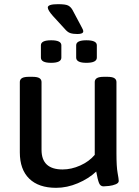

<svg xmlns="http://www.w3.org/2000/svg" viewBox="-20 -893 665 920"><path d="M249 7Q165 7 120 -37Q75 -81 75 -163V-500Q75 -512 85 -518.5Q95 -525 120 -525H134Q159 -525 169 -518.5Q179 -512 179 -500V-175Q179 -81 280 -81Q322 -81 364.5 -100Q407 -119 434 -151V-500Q434 -512 444 -518.5Q454 -525 479 -525H493Q518 -525 528 -518.5Q538 -512 538 -500V-158Q538 -94 543.5 -64.5Q549 -35 549 -26Q549 -16 534.5 -10Q520 -4 502.5 -2Q485 0 476 0Q461 0 454.5 -16Q448 -32 441 -71Q405 -37 353 -15Q301 7 249 7ZM394 -592Q345 -592 345 -617V-676Q345 -700 394 -700Q444 -700 444 -676V-617Q444 -592 394 -592ZM225 -592Q176 -592 176 -617V-676Q176 -700 225 -700Q274 -700 274 -676V-617Q274 -592 225 -592ZM351 -730Q330 -730 316.5 -734.5Q303 -739 289 -756L234 -816Q209 -844 209 -857Q209 -873 258 -873Q294 -873 306.5 -866.5Q319 -860 327 -846L367 -771Q372 -761 375.5 -754.5Q379 -748 379 -743Q379 -730 351 -730Z"/></svg>

Font: Asap Semi Expanded Medium
Style: Regular
Weight: 500
Width: 6
Designer: Pablo Cosgaya
Foundry: Omnibus-Type
Version: Version 3.001; ttfautohint (v1.8.4.7-5d5b)